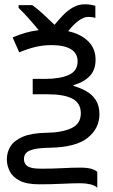

<svg xmlns="http://www.w3.org/2000/svg" viewBox="-20 -684 530 898"><path d="M377 -664Q393 -664 406 -661.5Q419 -659 426 -657V-600Q413 -605 393 -605Q371 -605 346 -586Q321 -567 299 -538Q358 -525 392.5 -491Q427 -457 427 -405Q427 -356 399 -327.5Q371 -299 324 -286V-282Q356 -273 383.5 -257.5Q411 -242 428 -216Q445 -190 445 -150Q445 -83 389.5 -39Q334 5 212 7Q160 8 134.5 15Q109 22 100.5 33.5Q92 45 92 60Q92 82 109 93.5Q126 105 172 105Q225 105 271.5 102.5Q318 100 355 100Q388 100 407 105.5Q426 111 435 120V194Q424 183 402 178Q380 173 357 173Q323 173 271 175.5Q219 178 163 178Q104 178 71 160.5Q38 143 25 116Q12 89 12 61Q12 28 29 0.5Q46 -27 87 -44.5Q128 -62 198 -63Q270 -64 314 -84.5Q358 -105 358 -154Q358 -201 319.5 -222Q281 -243 203 -243H133V-315H191Q260 -315 301.5 -333.5Q343 -352 343 -397Q343 -435 311.5 -454Q280 -473 221 -473Q182 -473 146 -464.5Q110 -456 70 -439L39 -509Q70 -522 99 -530.5Q128 -539 161 -543Q140 -569 113.5 -598.5Q87 -628 67 -647V-660H131Q155 -643 181 -619Q207 -595 235 -568Q254 -591 275 -613Q296 -635 321.5 -649.5Q347 -664 377 -664Z"/></svg>

Font: Noto IKEA Simplified Chinese
Style: Regular
Weight: 400
Designer: Monotype Design Team
Foundry: Monotype Imaging Inc.
Version: Version 1.100